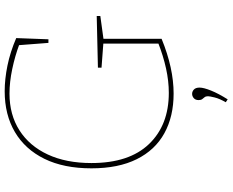

<svg xmlns="http://www.w3.org/2000/svg" viewBox="-104 -634 968 799"><g transform="rotate(-90 379.5 -234.0)"><path d="M390 5Q295 5 225 -33.5Q155 -72 117 -148.5Q79 -225 79 -337Q79 -452 118.5 -532.5Q158 -613 230 -655.5Q302 -698 400 -698Q450 -698 506.5 -686.5Q563 -675 621 -650L616 -516H601L591 -646L595 -637Q547 -655 492.5 -666.5Q438 -678 390 -678Q302 -678 237 -636.5Q172 -595 136.5 -518.5Q101 -442 101 -337Q101 -180 180 -97.5Q259 -15 393 -15Q442 -15 494.5 -26.5Q547 -38 603 -60L598 -51V-294L605 -287L498 -295V-310L713 -315V-300L611 -286L618 -294V-45Q557 -20 500 -7.5Q443 5 390 5ZM366 230 354 222Q369 196 374 175.5Q379 155 379 148Q379 139 375 134Q371 129 367 124Q363 119 363 109Q363 96 371 89Q379 82 389 82Q399 82 407 89.5Q415 97 415 113Q415 130 402.5 161Q390 192 366 230Z"/></g></svg>

Font: Bitter Thin
Style: Regular
Weight: 100
Designer: Sol Matas, and Bitter project Authors
Foundry: Sol Matas
Version: Version 2.002